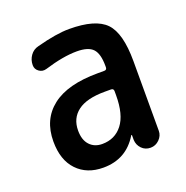

<svg xmlns="http://www.w3.org/2000/svg" viewBox="-103 -625 706 730"><g transform="rotate(-20 250.0 -260.0)"><path d="M297.9 -259.8Q224.6 -259.8 188.5 -232.4Q152.3 -205.1 152.3 -155.3Q152.3 -117.2 171.4 -96.7Q190.4 -76.2 221.7 -76.2Q273.4 -76.2 303.7 -115.2Q334 -154.3 334 -232.4V-249Q334 -259.8 323.2 -259.8ZM195.3 9.8Q128.9 9.8 89.4 -31.7Q49.8 -73.2 49.8 -148.4Q49.8 -237.3 112.3 -286.1Q174.8 -335 297.9 -335H323.2Q334 -335 334 -345.7V-351.6Q334 -400.4 315.4 -420.4Q296.9 -440.4 250 -440.4Q195.3 -440.4 119.1 -417Q102.5 -412.1 88.9 -421.9Q75.2 -431.6 75.2 -448.2Q75.2 -469.7 87.4 -486.8Q99.6 -503.9 120.1 -508.8Q200.2 -530.3 252 -530.3Q358.4 -530.3 399.4 -487.8Q440.4 -445.3 440.4 -332V-49.8Q440.4 -30.3 425.3 -15.1Q410.2 0 389.6 0Q368.2 0 354 -14.6Q339.8 -29.3 338.9 -49.8V-69.3Q338.9 -70.3 337.9 -70.3Q335.9 -70.3 335.9 -69.3Q288.1 9.8 195.3 9.8Z"/></g></svg>

Font: Rounded-X Mgen+ 1m medium
Style: Regular
Weight: 500
Designer: [Source Han Sans]
Ryoko NISHIZUKA  (kana & ideographs); Paul D. Hunt (Latin, Greek & Cyrillic); Wenlong ZHANG  (bopomofo
Version: Version 1.059.20150602